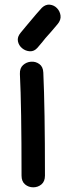

<svg xmlns="http://www.w3.org/2000/svg" viewBox="-20 -792 279 820"><path d="M72 -42Q72 -17 87 -4.5Q102 8 122 8Q142 8 157 -4.5Q172 -17 172 -42Q172 -329 165 -482Q164 -507 148 -518.5Q132 -530 112.5 -528.5Q93 -527 78.5 -514Q64 -501 65 -476Q72 -337 72 -42ZM140 -588Q165 -617 174 -629Q183 -640 198 -656Q212 -672 226 -689Q241 -707 238.5 -725.5Q236 -744 223.5 -757Q211 -770 193 -772Q175 -774 159 -759L135 -732Q127 -722 113.5 -706.5Q100 -691 92 -681L68 -652Q53 -634 56.5 -616Q60 -598 74.5 -586Q89 -574 107.5 -573Q126 -572 140 -588Z"/></svg>

Font: Balsamiq Sans
Style: Regular
Weight: 400
Designer: Michael Angeles
Foundry: Balsamiq SRL
Version: Version 1.020; ttfautohint (v1.8.4.7-5d5b);gftools[0.9.26]